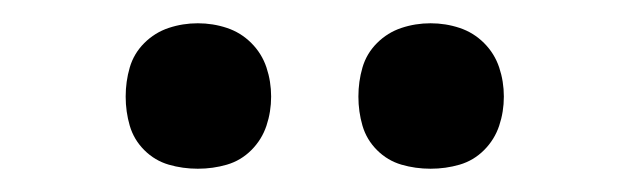

<svg xmlns="http://www.w3.org/2000/svg" viewBox="-20 -753 540 165"><path d="M350 -608Q337 -608 325 -611.5Q313 -615 304 -624Q295 -633 291.5 -645Q288 -657 288 -670Q288 -683 291.5 -695Q295 -707 304 -716Q313 -725 325 -729Q337 -733 350 -733Q363 -733 375 -729Q387 -725 396 -716Q405 -707 409 -695Q413 -683 413 -670Q413 -657 409 -645Q405 -633 396 -624Q387 -615 375 -611.5Q363 -608 350 -608ZM150 -608Q137 -608 125 -611.5Q113 -615 104 -624Q95 -633 91.5 -645Q88 -657 88 -670Q88 -683 91.5 -695Q95 -707 104 -716Q113 -725 125 -729Q137 -733 150 -733Q163 -733 175 -729Q187 -725 196 -716Q205 -707 209 -695Q213 -683 213 -670Q213 -657 209 -645Q205 -633 196 -624Q187 -615 175 -611.5Q163 -608 150 -608Z"/></svg>

Font: Iosevka Curly Slab
Style: Regular
Weight: 400
Monospace: yes
Designer: Belleve Invis
Foundry: Belleve Invis
Version: Version 22.1.2; ttfautohint (v1.8.4)